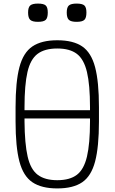

<svg xmlns="http://www.w3.org/2000/svg" viewBox="-20 -1039 640 1073"><path d="M93 -377V-423H507V-377ZM300 14Q212 14 161 -20.5Q110 -55 88.5 -136.5Q67 -218 67 -360V-440Q67 -582 88.5 -663.5Q110 -745 161 -779.5Q212 -814 300 -814Q389 -814 439.5 -779.5Q490 -745 511.5 -663.5Q533 -582 533 -440V-360Q533 -218 511.5 -136.5Q490 -55 439.5 -20.5Q389 14 300 14ZM300 -32Q370 -32 409.5 -62Q449 -92 466 -164Q483 -236 483 -360V-440Q483 -565 466 -636.5Q449 -708 409.5 -738Q370 -768 300 -768Q230 -768 190 -738Q150 -708 133.5 -636.5Q117 -565 117 -440V-360Q118 -236 134.5 -164Q151 -92 191 -62Q231 -32 300 -32ZM408 -917Q377 -917 365 -928Q353 -939 353 -969Q353 -998 365 -1008.5Q377 -1019 408 -1019Q440 -1019 451.5 -1008.5Q463 -998 463 -969Q463 -939 451.5 -928Q440 -917 408 -917ZM192 -917Q161 -917 149 -928Q137 -939 137 -969Q137 -998 149 -1008.5Q161 -1019 192 -1019Q224 -1019 235.5 -1008.5Q247 -998 247 -969Q247 -939 235.5 -928Q224 -917 192 -917Z"/></svg>

Font: Victor Mono Thin
Style: Regular
Weight: 100
Monospace: yes
Designer: Rune Bjørnerås
Version: Version 1.561;gftools[0.9.30]